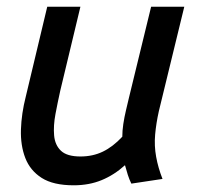

<svg xmlns="http://www.w3.org/2000/svg" viewBox="-20 -541 596 573"><path d="M200 12Q139 12 104.5 -10Q70 -32 55.5 -69.5Q41 -107 42.5 -154.5Q44 -202 57 -253L121 -521H220L160 -271Q152 -235 145.5 -200.5Q139 -166 141.5 -137Q144 -108 162 -91Q180 -74 220 -74Q257 -74 287 -88.5Q317 -103 345 -133Q345 -151 348 -171Q351 -191 356 -212Q361 -233 365 -250L431 -521H530L454 -209Q446 -173 443 -139.5Q440 -106 446 -73Q452 -40 465 -7L372 7Q366 -5 361.5 -19Q357 -33 353 -48Q321 -19 283.5 -3.5Q246 12 200 12Z"/></svg>

Font: Ubuntu Sans Medium
Style: Italic
Weight: 500
Italic angle: -13.5°
Designer: Dalton Maag Ltd
Foundry: Dalton Maag Ltd
Version: Version 1.006